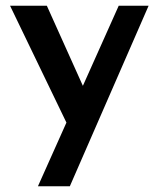

<svg xmlns="http://www.w3.org/2000/svg" viewBox="-20 -444 551 668"><path d="M112 204 393 -424H497L223 204ZM221 3 15 -424H143L309 -55Z"/></svg>

Font: Reem Kufi Fun Medium
Style: Regular
Weight: 500
Designer: Khaled Hosny
Version: Version 1.005